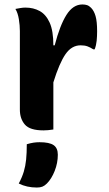

<svg xmlns="http://www.w3.org/2000/svg" viewBox="-20 -580 490 860"><path d="M219 0Q195 4 175 4Q114 4 91.5 -22Q69 -48 69 -89V-441Q69 -466 64.5 -494Q60 -522 49 -540Q60 -542 71.5 -544Q83 -546 94 -546Q130 -546 158 -530.5Q186 -515 202.5 -478.5Q219 -442 219 -377H225Q248 -466 277.5 -513Q307 -560 349 -560Q361 -560 370 -557Q379 -554 388 -545Q401 -532 408 -508Q415 -484 415 -440Q415 -418 413 -397.5Q411 -377 404 -359H398Q384 -368 371.5 -372.5Q359 -377 341 -377Q301 -377 273.5 -337.5Q246 -298 219 -211ZM100 66Q117 61 130 59Q143 57 157 57Q201 57 220 70Q239 83 239 113Q239 150 225 185.5Q211 221 190 242Q180 252 170 256Q160 260 145 260Q100 260 64 242Q79 214 86.5 189Q94 164 97 135Q100 106 100 66Z"/></svg>

Font: Recursive Sn Csl St XBd
Style: Regular
Weight: 800
Version: Version 1.085;hotconv 1.1.0;makeotfexe 2.6.0; ttfautohint (v